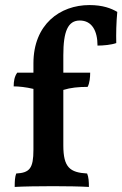

<svg xmlns="http://www.w3.org/2000/svg" viewBox="-20 -735 483 758"><path d="M443 -688C419 -702 386 -715 333 -715C217 -715 112 -639 112 -485V-448H48C37 -433 34 -414 34 -394C54 -394 83 -391 112 -384V-144C112 -70 97 -53 44 -50C39 -37 38 -20 38 3C70 1 136 0 190 0C241 0 298 1 331 3C331 -17 330 -36 324 -50C256 -54 230 -74 230 -161V-380C259 -389 290 -392 326 -392C334 -407 336 -430 336 -448H230V-517C230 -611 248 -654 295 -654C343 -654 365 -613 365 -555C388 -555 420 -558 439 -565C438 -601 439 -646 443 -688Z"/></svg>

Font: Vollkorn Semibold
Style: Regular
Weight: 600
Designer: Friedrich Althausen
Foundry: Friedrich Althausen
Version: Version 4.015;PS 004.015;hotconv 1.0.88;makeotf.lib2.5.64775